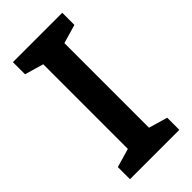

<svg xmlns="http://www.w3.org/2000/svg" viewBox="-226 -771 828 828"><g transform="rotate(-45 188.5 -357.0)"><path d="M38 0V-74L124 -99V-615L38 -640V-714H339V-640L253 -615V-99L339 -74V0Z"/></g></svg>

Font: Noto Sans Symbols SemiBold
Style: Regular
Weight: 600
Version: Version 2.002